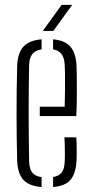

<svg xmlns="http://www.w3.org/2000/svg" viewBox="-20 -768 382 794"><path d="M51 -103.5Q50 -145 49.2 -193Q48.5 -241 48.5 -292.5Q48.5 -344 49 -395.5Q49.5 -447 51 -495.5Q53 -549 76.8 -575Q100.5 -601 152 -605.5V-564Q124.5 -559.5 113 -543.5Q101.5 -527.5 100.5 -500Q99.5 -454 99 -405Q98.5 -356 98.5 -305.2Q98.5 -254.5 99 -202.8Q99.5 -151 100.5 -99.5Q101.5 -68.5 113.8 -53.8Q126 -39 152 -35.5V5.5Q99 1 76 -25Q53 -51 51 -103.5ZM199.5 5.5V-36Q224 -40 235.2 -54.8Q246.5 -69.5 247.5 -99.5Q248.5 -114.5 248.2 -143.5Q248 -172.5 246.5 -200H295.5Q297 -178.5 297.2 -149Q297.5 -119.5 296.5 -103.5Q293.5 -51 272.2 -25Q251 1 199.5 5.5ZM144.5 -288V-326.5H247.5Q248.5 -360.5 248.8 -396Q249 -431.5 248.8 -459.8Q248.5 -488 247.5 -500Q246 -530 234 -545Q222 -560 199.5 -564V-605.5Q250.5 -600.5 272.2 -573.8Q294 -547 296.5 -496.5Q297 -485.5 297.5 -451.2Q298 -417 297.8 -372.8Q297.5 -328.5 295.5 -288ZM157 -640 235 -748H278.5L200.5 -640Z"/></svg>

Font: Big Shoulders Stencil Text Thin ExtraLight
Style: Regular
Weight: 250
Version: Version 2.001